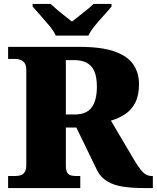

<svg xmlns="http://www.w3.org/2000/svg" viewBox="-20 -951 793 971"><path d="M21 0V-61H59Q72 -61 84 -64.5Q96 -68 104.5 -80Q113 -92 113 -116V-597Q113 -622 103.5 -633.5Q94 -645 81.5 -649Q69 -653 59 -653H21V-714H382Q494 -714 560 -690.5Q626 -667 654.5 -624.5Q683 -582 683 -525Q683 -468 663.5 -431Q644 -394 612 -373Q580 -352 541 -341L655 -148Q682 -102 701.5 -81.5Q721 -61 746 -61H753V0H706Q648 0 602 -7Q556 -14 523 -33.5Q490 -53 471 -90L366 -306H313V-116Q313 -92 319 -80Q325 -68 336.5 -64.5Q348 -61 362 -61H386V0ZM358 -372Q417 -372 443.5 -407.5Q470 -443 470 -513Q470 -561 457 -590.5Q444 -620 418.5 -633.5Q393 -647 356 -647H313V-372ZM262 -771Q252 -794 230 -820.5Q208 -847 184.5 -873Q161 -899 145 -918V-931H236Q247 -921 266.5 -904Q286 -887 307.5 -870.5Q329 -854 344 -842Q359 -854 380.5 -870.5Q402 -887 422.5 -904Q443 -921 453 -931H544V-918Q529 -899 505 -873Q481 -847 459.5 -820.5Q438 -794 427 -771Z"/></svg>

Font: Noto Serif Khmer Black
Style: Regular
Weight: 900
Version: Version 2.003